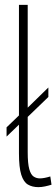

<svg xmlns="http://www.w3.org/2000/svg" viewBox="-20 -760 232 790"><path d="M138 10Q113 10 95 -0.5Q77 -11 67.5 -41Q58 -71 58 -129V-247L7 -198V-236L58 -285V-740H94V-317L179 -400V-361L94 -279V-134Q94 -87 100.5 -64Q107 -41 118.5 -33.5Q130 -26 144 -26Q161 -26 187 -34L192 0Q179 4 165 7Q151 10 138 10Z"/></svg>

Font: Georama SemiCondensed ExtraLight
Style: Regular
Weight: 200
Width: 4
Designer: Jean-Baptiste Levee
Foundry: Production Type
Version: Version 1.000